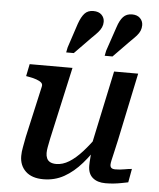

<svg xmlns="http://www.w3.org/2000/svg" viewBox="-57 -870 768 929"><g transform="rotate(5 327.5 -405.0)"><path d="M204 -187Q199 -162 196 -146Q193 -130 193 -117Q193 -103 198 -91.5Q203 -80 214.5 -74Q226 -68 244 -68Q275 -68 306 -87Q337 -106 369.5 -142Q402 -178 438 -230L450 -191Q413 -131 373.5 -85.5Q334 -40 288.5 -14.5Q243 11 188 11Q132 11 102 -17.5Q72 -46 72 -92Q72 -112 76.5 -135Q81 -158 86 -186L142 -435Q145 -447 136.5 -454.5Q128 -462 112 -467.5Q96 -473 73 -477L62 -479L74 -538H282ZM532 -210Q524 -173 518 -148Q512 -123 509 -109Q506 -95 506 -88Q506 -77 512 -72Q518 -67 531 -67Q553 -67 574.5 -71Q596 -75 611 -76L599 -10Q584 -7 566 -3.5Q548 0 529 2Q510 4 489 4Q450 4 427 -15.5Q404 -35 404 -74Q404 -80 404.5 -92Q405 -104 406.5 -120Q408 -136 410 -154L401 -148L484 -538H601ZM289 -753Q301 -787 316.5 -804Q332 -821 359 -821Q385 -821 399 -807Q413 -793 413 -773Q413 -759 407.5 -746.5Q402 -734 391 -721.5Q380 -709 362 -692L282 -610H245L250 -635ZM477 -753Q488 -787 504 -804Q520 -821 547 -821Q572 -821 586 -807Q600 -793 600 -773Q600 -759 595 -746.5Q590 -734 579 -721.5Q568 -709 550 -692L470 -610H432L437 -635Z"/></g></svg>

Font: Roboto Serif 20pt Medium
Style: Italic
Weight: 500
Italic angle: -10°
Version: Version 1.008